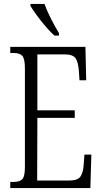

<svg xmlns="http://www.w3.org/2000/svg" viewBox="-20 -951 516 971"><path d="M32 0V-31H49Q80 -31 93 -45Q106 -59 106 -107V-604Q106 -655 92.5 -669Q79 -683 49 -683H32V-714H412L416 -545H382L379 -590Q376 -636 362.5 -656Q349 -676 306 -676H169V-393H358V-355H169L168 -38H329Q372 -38 386 -57Q400 -76 403 -115L407 -169H442L437 0ZM255 -771Q235 -789 210.5 -817.5Q186 -846 165 -875Q144 -904 134 -921V-931H205Q217 -897 238.5 -855Q260 -813 278 -784V-771Z"/></svg>

Font: Noto Serif Sinhala ExtraCondensed Light
Style: Regular
Weight: 300
Width: 2
Designer: Jelle Bosma - Monotype Design Team
Foundry: Monotype Imaging Inc.
Version: Version 2.007; ttfautohint (v1.8.4.7-5d5b)